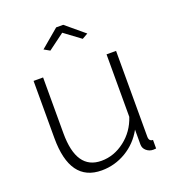

<svg xmlns="http://www.w3.org/2000/svg" viewBox="-134 -834 856 947"><g transform="rotate(-20 293.5 -360.0)"><path d="M202 -632 172 -649 268 -730H305L402 -649L372 -632L287 -695ZM239 10Q73 10 73 -220V-520H123V-227Q123 -35 254 -35Q320 -35 376.5 -78.5Q433 -122 456 -192V-520H506V-70Q506 -45 527 -45V0Q520 1 512 1Q492 1 476.5 -12Q461 -25 461 -45V-123Q427 -61 367.5 -25.5Q308 10 239 10Z"/></g></svg>

Font: Raleway
Style: Light
Weight: 300
Designer: Matt McInerney, Pablo Impallari, Rodrigo Fuenzalida
Foundry: Matt McInerney, Pablo Impallari, Rodrigo Fuenzalida
Version: Version 3.000